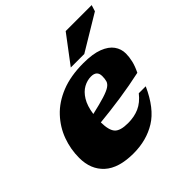

<svg xmlns="http://www.w3.org/2000/svg" viewBox="-193 -891 1066 1066"><g transform="rotate(-45 340.0 -358.5)"><path d="M573 -201Q519 -80.5 441.5 -32.8Q364 15 262 15Q146 15 88.2 -37.5Q30.5 -90 30.5 -181Q30.5 -249.5 53.8 -313Q77 -376.5 124.5 -427.2Q172 -478 245.2 -507.5Q318.5 -537 419 -537Q492.5 -537 537.5 -519.5Q582.5 -502 603.2 -472.8Q624 -443.5 624 -407.5Q624 -381.5 617.2 -352Q610.5 -322.5 593 -287Q511 -269 424.2 -256.2Q337.5 -243.5 255 -235.5Q255.5 -173.5 277 -149.5Q298.5 -125.5 359.5 -125.5Q408 -125.5 446.8 -142.5Q485.5 -159.5 518.5 -201ZM396.5 -454.5Q366.5 -454.5 337.8 -438.8Q309 -423 287.8 -388.5Q266.5 -354 258.5 -298Q324.5 -313 361.8 -324.8Q399 -336.5 416.2 -348.2Q433.5 -360 438 -375Q442.5 -390 442.5 -411.5Q442.5 -454.5 396.5 -454.5ZM352.5 -569 475.5 -732H679.5L668 -695L458.5 -569Z"/></g></svg>

Font: Newsreader 6pt ExtraBold
Style: Italic
Weight: 800
Italic angle: -17°
Designer: Hugues Gentile
Foundry: Production Type
Version: Version 1.003; ttfautohint (v1.8.3)